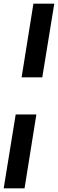

<svg xmlns="http://www.w3.org/2000/svg" viewBox="-20 -810 314 1040"><path d="M209 -391H97L161 -790H274ZM65 -190H177L113 210H0Z"/></svg>

Font: Georama Extended SemiBold
Style: Italic
Weight: 600
Width: 7
Italic angle: -9°
Designer: Jean-Baptiste Levee
Foundry: Production Type
Version: Version 1.000